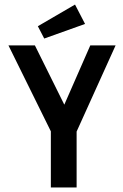

<svg xmlns="http://www.w3.org/2000/svg" viewBox="-20 -822 540 842"><path d="M203 0V-246L17 -623H133L262 -363L376 -623H487L316 -245V0ZM174 -653 146 -707 309 -802 353 -717Z"/></svg>

Font: Inconsolata
Style: Bold
Weight: 700
Monospace: yes
Designer: Raph Levien, Cyreal, Brenton Simpson
Foundry: Raph Levien, Cyreal, Google
Version: Version 3.100; ttfautohint (v1.8.4.7-5d5b)